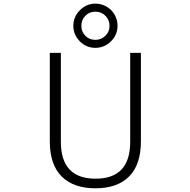

<svg xmlns="http://www.w3.org/2000/svg" viewBox="-20 -1021 1040 1052"><path d="M557.6 -825.2Q580.1 -846.7 580.1 -879.4Q580.1 -912.1 557.6 -934.6Q535.2 -957 502.4 -957Q469.7 -957 447.8 -934.6Q425.8 -912.1 425.8 -879.4Q425.8 -846.7 447.8 -824.7Q469.7 -802.7 502.4 -802.7Q535.2 -802.7 557.6 -825.2ZM588.9 -965.8Q624 -928.7 624 -879.4Q624 -830.1 587.9 -794.4Q551.8 -758.8 502.4 -758.8Q453.1 -758.8 417.5 -794.4Q381.8 -830.1 381.8 -879.4Q381.8 -928.7 417.5 -964.8Q453.1 -1001 502.4 -1001Q551.8 -1001 588.9 -965.8ZM252.9 -246.1V-731.4H313.5V-244.1Q313.5 -42 503.9 -42Q693.4 -42 693.4 -244.1V-731.4H752V-246.1Q752 -119.1 687.5 -54.2Q623 10.7 502.9 10.7Q382.8 10.7 317.9 -54.2Q252.9 -119.1 252.9 -246.1Z"/></svg>

Font: GenEi Gothic M Light
Style: Regular
Weight: 300
Designer: o_tamon (Modified); [Source Han Sans]
Ryoko NISHIZUKA  (kana & ideographs); Paul D. Hunt (Latin, Greek & Cyrillic); Wenl
Version: Version 1.1a;Original Version 1.004